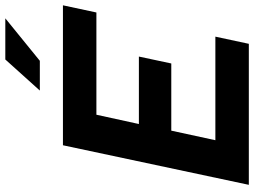

<svg xmlns="http://www.w3.org/2000/svg" viewBox="-137 -820 957 723"><g transform="rotate(-90 341.5 -458.5)"><path d="M7 0 156 -700H683L656 -574H271L236 -414H490L464 -292H211L175 -126H565L538 0ZM362 -787 479 -917H634L474 -787Z"/></g></svg>

Font: Red Hat Display
Style: Bold Italic
Weight: 700
Italic angle: -12°
Designer: Pentagram, MCKL
Foundry: Pentagram, MCKL
Version: Version 1.023; ttfautohint (v1.8.3)